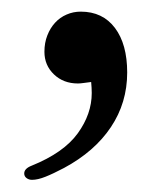

<svg xmlns="http://www.w3.org/2000/svg" viewBox="-20 -694 266 325"><path d="M134.3 -555.2Q127 -554.2 121.3 -553.5Q115.7 -552.7 111.8 -552.7Q87.4 -552.7 71.3 -568.1Q55.2 -583.5 55.2 -606.4Q55.2 -621.6 60.1 -634Q64.9 -646.5 73.2 -655.5Q81.5 -664.6 92.8 -669.4Q104 -674.3 116.7 -674.3Q153.8 -674.3 174.6 -646.7Q195.3 -619.1 195.3 -571.3Q195.3 -520 167.7 -478.8Q140.1 -437.5 88.4 -409.7Q69.8 -399.9 56.9 -394.8Q43.9 -389.6 34.2 -389.6Q28.8 -389.6 24.9 -392.6Q21 -395.5 21 -400.4Q21 -408.7 33.7 -413.6Q87.9 -435.5 111.6 -468.3Q135.3 -501 135.3 -536.6Q135.3 -541 135 -545.7Q134.8 -550.3 134.3 -555.2Z"/></svg>

Font: XB Niloofar
Style: Regular
Weight: 400
Designer: Behnam
Foundry: Irmug
Version: Version 7.201 2008